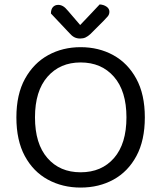

<svg xmlns="http://www.w3.org/2000/svg" viewBox="-20 -834 729 867"><path d="M634 -304Q634 -200 596 -129.5Q558 -59 492.5 -23Q427 13 344 13Q262 13 196 -23Q130 -59 92 -129.5Q54 -200 54 -304Q54 -408 93 -478.5Q132 -549 197.5 -585Q263 -621 344 -621Q426 -621 491.5 -585Q557 -549 595.5 -478.5Q634 -408 634 -304ZM551 -304Q551 -423 494.5 -487.5Q438 -552 344 -552Q251 -552 194.5 -487.5Q138 -423 138 -304Q138 -185 194 -120.5Q250 -56 344 -56Q439 -56 495 -120.5Q551 -185 551 -304ZM342 -721Q359 -739 382 -763Q405 -787 430 -814Q448 -813 461 -804Q474 -795 474 -781Q474 -769 466.5 -760Q459 -751 448 -740L388 -680Q377 -670 366.5 -665Q356 -660 342 -660Q327 -660 315.5 -666Q304 -672 293 -685L210 -773Q210 -792 219 -802Q228 -812 243 -812Q254 -812 264.5 -806Q275 -800 288 -784Z"/></svg>

Font: Baloo Tammudu 2
Style: Regular
Weight: 400
Designer: Maithili Shingre, Omkar Shende and Ek Type
Foundry: Ek Type
Version: Version 1.700